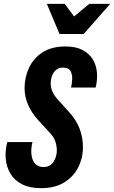

<svg xmlns="http://www.w3.org/2000/svg" viewBox="-20 -970 594 1000"><path d="M193 10Q135 10 95.5 -10Q56 -30 35 -64.5Q14 -99 10 -142Q6 -185 18 -230H149Q144 -212 143 -189.5Q142 -167 147.5 -146.5Q153 -126 167.5 -113Q182 -100 208 -100Q240 -100 258 -126.5Q276 -153 276 -187Q276 -209 268.5 -232.5Q261 -256 238 -280L180 -343Q146 -380 127 -422.5Q108 -465 108 -511Q108 -567 131 -616.5Q154 -666 201 -697Q248 -728 321 -728Q375 -728 410 -709.5Q445 -691 463.5 -660.5Q482 -630 485 -591.5Q488 -553 478 -514H350Q355 -534 356 -558.5Q357 -583 347 -600.5Q337 -618 308 -618Q285 -618 270.5 -604.5Q256 -591 250 -572.5Q244 -554 244 -538Q244 -513 253.5 -492Q263 -471 284 -448L341 -385Q377 -345 394.5 -300Q412 -255 412 -200Q412 -148 388 -99.5Q364 -51 315.5 -20.5Q267 10 193 10ZM290 -793 224 -950H317L404 -833H304L445 -950H554L416 -793Z"/></svg>

Font: Instrument Sans Condensed
Style: Bold Italic
Weight: 700
Width: 3
Italic angle: -13°
Designer: Rodrigo Fuenzalida
Foundry: fragTYPE
Version: Version 1.000;gftools[0.9.28]